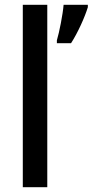

<svg xmlns="http://www.w3.org/2000/svg" viewBox="-20 -780 386 800"><path d="M177 0V-760H75V0ZM346 -750V-760H245C242 -721 227 -645 217 -612V-600H276C304 -643 334 -710 346 -750Z"/></svg>

Font: Noto Sans Khmer SemiCondensed Medium
Style: Regular
Weight: 500
Width: 4
Designer: Danh Hong and the Monotype Design Team
Foundry: Monotype Imaging Inc.
Version: Version 2.004